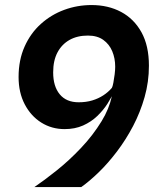

<svg xmlns="http://www.w3.org/2000/svg" viewBox="-20 -760 640 780"><path d="M119.5 0Q159.5 -27 210.2 -67.5Q261 -108 309.2 -159Q357.5 -210 393 -268Q423 -317 434.5 -369Q426.5 -354.5 416.5 -338.5Q399.5 -312 375 -288.5Q350.5 -265 317.5 -250.2Q284.5 -235.5 242.5 -235.5Q190 -235.5 147.8 -262Q105.5 -288.5 80.5 -336.2Q55.5 -384 55.5 -447Q55.5 -516 79.8 -570.5Q104 -625 146 -662.8Q188 -700.5 241 -720Q294 -739.5 352 -739.5Q419.5 -739.5 472 -711.5Q524.5 -683.5 554.8 -628.8Q585 -574 585 -493Q585 -427.5 567.5 -365.8Q550 -304 520.8 -248.2Q491.5 -192.5 455.5 -145Q419.5 -97.5 381.8 -60.8Q344 -24 310 0ZM299.5 -344.5Q330 -344.5 354.8 -352Q379.5 -359.5 399.5 -372.5Q419.5 -385.5 434.5 -403Q437.5 -408 440.5 -423.8Q443.5 -439.5 445.8 -457.8Q448 -476 448 -489Q448 -523 436 -551.8Q424 -580.5 399.5 -598Q375 -615.5 337 -615.5Q294 -615.5 262.5 -597.8Q231 -580 213.5 -547Q196 -514 196 -466Q196 -409 222.8 -376.8Q249.5 -344.5 299.5 -344.5Z"/></svg>

Font: Spline Sans Mono SemiBold
Style: Italic
Weight: 600
Italic angle: -4°
Monospace: yes
Version: Version 1.004